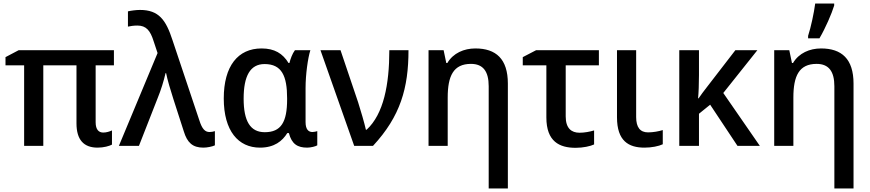

<svg xmlns="http://www.w3.org/2000/svg" viewBox="-20 -822 4903 1082"><path d="M562 -75C537 -75 519 -91 519 -133V-454H622V-539H85L11 -500V-454H116V0H224V-454H411V-127C411 -34 452 10 530 10C565 10 596 1 611 -7V-87C598 -81 580 -75 562 -75Z M650 0H763L868 -268C887 -314 903 -366 913 -410H916C923 -374 942 -310 957 -264L1016 -81C1035 -19 1065 10 1126 10C1147 10 1177 4 1191 -3V-83C1182 -80 1170 -78 1161 -78C1136 -78 1119 -94 1103 -145L952 -596C915 -710 875 -766 769 -766C747 -766 718 -762 701 -758V-672C715 -675 733 -678 754 -678C804 -678 827 -650 846 -589L868 -523Z M1445 10C1526 10 1571 -27 1599 -72H1608C1624 -10 1657 10 1711 10C1731 10 1759 3 1768 -3V-83C1763 -81 1749 -78 1741 -78C1719 -78 1702 -92 1702 -134V-326C1702 -402 1715 -495 1729 -539H1642C1627 -519 1617 -490 1611 -467H1606C1573 -521 1527 -549 1454 -549C1321 -549 1241 -450 1241 -267C1241 -84 1323 10 1445 10ZM1472 -77C1390 -77 1353 -140 1353 -266C1353 -394 1390 -461 1471 -461C1568 -461 1598 -394 1598 -268V-262C1598 -134 1564 -77 1472 -77Z M1786 -539 1976 0H2082C2237 -167 2282 -327 2282 -539H2174C2174 -346 2142 -179 2046 -91H2042C2034 -127 2012 -203 1998 -246L1899 -539Z M2659 -549C2595 -549 2534 -523 2501 -467H2495L2480 -539H2395V0H2503V-272C2503 -394 2535 -462 2634 -462C2703 -462 2734 -419 2734 -336V240H2842V-351C2842 -490 2775 -549 2659 -549Z M3355 -539H3001L2926 -500V-454H3059V-160C3059 -24 3133 11 3224 11C3266 11 3307 2 3328 -8V-87C3305 -80 3274 -74 3246 -74C3200 -74 3168 -99 3168 -166V-454H3355Z M3565 -539H3457V-161C3457 -27 3523 10 3612 10C3652 10 3692 2 3715 -9V-89C3693 -82 3661 -76 3632 -76C3588 -76 3565 -104 3565 -162Z M4248 -539H4124L3962 -329C3947 -309 3930 -288 3917 -268H3914C3917 -298 3919 -350 3919 -399V-539H3808V0H3919V-181L3982 -232L4136 0H4262L4056 -298Z M4534 -606H4598C4632 -664 4667 -745 4681 -791V-802H4574C4567 -749 4550 -669 4534 -620ZM4607 -549C4543 -549 4482 -523 4449 -467H4443L4428 -539H4343V0H4451V-272C4451 -394 4483 -462 4582 -462C4651 -462 4682 -419 4682 -336V240H4790V-351C4790 -490 4723 -549 4607 -549Z"/></svg>

Font: Noto Sans Thai Medium
Style: Regular
Weight: 500
Designer: Monotype Design Team
Foundry: Monotype Imaging Inc.
Version: Version 1.901